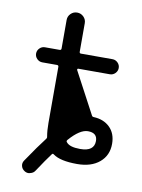

<svg xmlns="http://www.w3.org/2000/svg" viewBox="-88 -775 669 905"><g transform="rotate(10 247.0 -322.5)"><path d="M266.6 -116.2Q260.7 -109.4 265.6 -104.5Q281.2 -84 332 -84Q366.2 -84 382.8 -96.7Q399.4 -109.4 399.4 -133.8Q399.4 -153.3 388.2 -163.1Q377 -172.9 354.5 -172.9Q316.4 -172.9 266.6 -116.2ZM166 -102.5Q170.9 -108.4 168.9 -115.2Q164.1 -142.6 164.1 -178.7V-447.3Q164.1 -455.1 156.2 -455.1H85.9Q71.3 -455.1 60.5 -465.8Q49.8 -476.6 49.8 -491.2Q49.8 -505.9 60.5 -516.6Q71.3 -527.3 85.9 -527.3H156.2Q164.1 -527.3 164.1 -535.2V-671.9Q164.1 -689.5 176.8 -702.1Q189.5 -714.8 207.5 -714.8Q225.6 -714.8 238.3 -702.1Q251 -689.5 251 -671.9V-535.2Q251 -527.3 257.8 -527.3H409.2Q423.8 -527.3 434.6 -516.6Q445.3 -505.9 445.3 -491.2Q445.3 -476.6 434.6 -465.8Q423.8 -455.1 409.2 -455.1H257.8Q255.9 -455.1 254.4 -453.1Q252.9 -451.2 253.9 -448.2L359.4 -250Q362.3 -243.2 369.1 -243.2Q417 -241.2 446.3 -212.9Q476.6 -183.6 476.6 -133.8Q476.6 -78.1 437 -44.9Q397.5 -11.7 330.1 -11.7Q249 -11.7 214.8 -37.1Q209 -42 205.1 -36.1Q181.6 -4.9 143.6 52.7Q135.7 65.4 121.1 68.4Q116.2 70.3 111.3 70.3Q101.6 70.3 92.8 64.5Q80.1 56.6 76.7 42.5Q73.2 28.3 82 15.6Q134.8 -62.5 166 -102.5Z"/></g></svg>

Font: Gen Jyuu Gothic P Regular
Style: Regular
Weight: 400
Designer: [Source Han Sans]
Ryoko NISHIZUKA  (kana & ideographs); Paul D. Hunt (Latin, Greek & Cyrillic); Wenlong ZHANG  (bopomofo
Version: Version 1.002.20150607